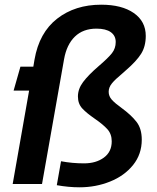

<svg xmlns="http://www.w3.org/2000/svg" viewBox="-20 -784 671 818"><path d="M222 5 240 -97Q288 -88 338 -88Q389 -88 422.5 -112.5Q456 -137 456 -182Q456 -213 437.5 -233.5Q419 -254 384 -278Q349 -302 330.5 -322Q312 -342 312 -373Q312 -405 334 -434.5Q356 -464 400 -502Q441 -537 457 -557.5Q473 -578 473 -605Q473 -632 452 -647Q431 -662 391 -662Q334 -662 299 -628Q264 -594 253 -532L159 0H34L104 -398H38L67 -500H122L127 -530Q147 -645 223.5 -704.5Q300 -764 411 -764Q499 -764 550 -728.5Q601 -693 601 -631Q601 -586 581 -554.5Q561 -523 517 -485L499 -469Q471 -446 457 -429Q443 -412 443 -393Q443 -374 456.5 -359Q470 -344 498 -324Q539 -294 561.5 -265Q584 -236 584 -189Q584 -127 547 -81Q510 -35 449 -10.5Q388 14 319 14Q272 14 222 5Z"/></svg>

Font: Cabin
Style: Bold Italic
Weight: 700
Italic angle: -7°
Designer: Pablo Impallari
Foundry: Pablo Impallari. http://www.impallari.com Igino Marini. http://www.ikern.com
Version: Version 2.200